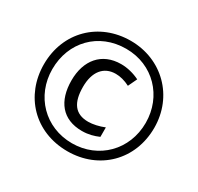

<svg xmlns="http://www.w3.org/2000/svg" viewBox="-155 -910 1141 1106"><g transform="rotate(30 415.5 -357.0)"><path d="M416 10C628 10 783 -144 783 -357C783 -567 624 -724 416 -724C206 -724 49 -572 49 -357C49 -149 198 10 416 10ZM416 -43C237 -43 105 -179 105 -357C105 -537 233 -671 416 -671C596 -671 726 -533 726 -357C726 -177 592 -43 416 -43ZM430 -133C474 -133 507 -143 540 -157V-220C506 -206 466 -197 435 -197C347 -197 309 -252 309 -357C309 -457 356 -516 436 -516C465 -516 497 -508 530 -491L558 -550C520 -569 476 -580 435 -580C306 -580 233 -489 233 -356C233 -219 300 -133 430 -133Z"/></g></svg>

Font: Noto Sans Khmer UI SemiCondensed
Style: Regular
Weight: 400
Width: 4
Designer: Danh Hong and the Monotype Design Team
Foundry: Monotype Imaging Inc.
Version: Version 2.002